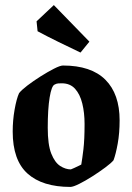

<svg xmlns="http://www.w3.org/2000/svg" viewBox="-20 -725 521 756"><path d="M257 11Q147 11 88.5 -41.5Q30 -94 30 -207Q30 -251 37.5 -293.5Q45 -336 55 -358Q64 -370 87.5 -388Q111 -406 139.5 -424Q168 -442 192.5 -454.5Q217 -467 228 -467Q339 -467 395 -411Q451 -355 451 -251Q451 -201 443.5 -159.5Q436 -118 427 -94Q418 -83 394.5 -65.5Q371 -48 343.5 -30.5Q316 -13 292 -1Q268 11 257 11ZM259 -58Q262 -59 272 -63.5Q282 -68 291 -72.5Q300 -77 300 -77Q304 -100 308.5 -137.5Q313 -175 313 -237Q313 -281 304 -317.5Q295 -354 275.5 -375.5Q256 -397 223 -397Q216 -397 209 -396.5Q202 -396 195 -392Q183 -387 175.5 -341.5Q168 -296 168 -222Q168 -155 182 -120Q196 -85 217 -71.5Q238 -58 259 -58ZM297 -518Q257 -537 210 -560Q163 -583 128 -602L124 -641L192 -705L332 -561Z"/></svg>

Font: Grenze Gotisch
Style: Bold
Weight: 700
Designer: Renata Polastri
Foundry: Omnibus-Type
Version: Version 1.001